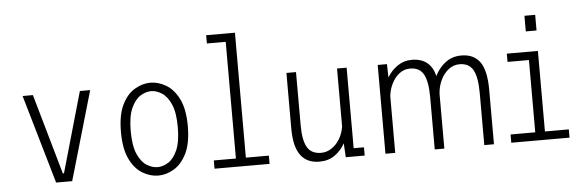

<svg xmlns="http://www.w3.org/2000/svg" viewBox="-49 -908 3250 1077"><g transform="rotate(-5 1576.0 -369.0)"><path d="M228.5 0 83.5 -500H141.5L270.5 -48H277L406 -500H464L319 0Z M803.5 11Q759 11 715.5 -14.5Q672 -40 643.8 -97.5Q615.5 -155 615.5 -251Q615.5 -346.5 643.8 -403.8Q672 -461 715.5 -486.5Q759 -512 803.5 -512Q848 -512 891.5 -486.5Q935 -461 963.5 -403.8Q992 -346.5 992 -251Q992 -155 963.5 -97.5Q935 -40 891.5 -14.5Q848 11 803.5 11ZM803.5 -36.5Q833 -36.5 863.5 -55.2Q894 -74 914.8 -120.8Q935.5 -167.5 935.5 -251Q935.5 -333 914.8 -379.5Q894 -426 863.5 -445.2Q833 -464.5 803.5 -464.5Q774 -464.5 743.2 -445.5Q712.5 -426.5 691.5 -379.8Q670.5 -333 670.5 -251Q670.5 -167.5 691.5 -120.8Q712.5 -74 743.2 -55.2Q774 -36.5 803.5 -36.5Z M1120.5 0V-46.5H1245V-703.5H1139V-750H1301V-46.5H1430.5V0Z M1711 12Q1640.5 12 1604.8 -36.5Q1569 -85 1569 -188V-500H1623V-201Q1623 -116.5 1646.2 -76.5Q1669.5 -36.5 1724.5 -36.5Q1756 -36.5 1783.5 -54.8Q1811 -73 1829.5 -104Q1848 -135 1854 -173.5V-500H1908V-46.5H1966V0H1859.5L1855 -78.5Q1833.5 -39 1797.2 -13.5Q1761 12 1711 12Z M2083 0V-500H2135L2137 -425Q2159.5 -463 2195 -487.5Q2230.5 -512 2275.5 -512Q2380 -512 2405.5 -409.5Q2426.5 -453.5 2464.5 -482.8Q2502.5 -512 2554.5 -512Q2624 -512 2659 -464Q2694 -416 2694 -305V0H2639.5V-294Q2639.5 -381 2617 -422.5Q2594.5 -464 2540 -464Q2505.5 -464 2478 -442.2Q2450.5 -420.5 2433.8 -385Q2417 -349.5 2414.5 -308.5V0H2360.5V-294Q2360.5 -381 2338.2 -422.5Q2316 -464 2261.5 -464Q2228 -464 2201.8 -443.8Q2175.5 -423.5 2158.8 -390.5Q2142 -357.5 2138 -319V0Z M2927 -703H2987.5V-615H2927ZM2791.5 0V-46.5H2930.5V-453.5H2810V-500H2985V-46.5H3119.5V0Z"/></g></svg>

Font: Trispace SemiCondensed ExtraLight
Style: Regular
Weight: 200
Width: 4
Designer: Tyler Finck
Foundry: Etcetera Type Company
Version: Version 1.210; ttfautohint (v1.8.3)